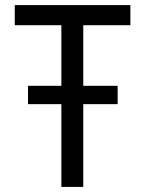

<svg xmlns="http://www.w3.org/2000/svg" viewBox="-20 -734 570 754"><path d="M221 0H307V-325H442V-397H307V-635H492V-714H38V-635H221V-397H90V-325H221Z"/></svg>

Font: Noto Sans Mono Condensed
Style: Regular
Weight: 400
Width: 3
Designer: Monotype Design Team
Foundry: Monotype Imaging Inc.
Version: Version 2.014